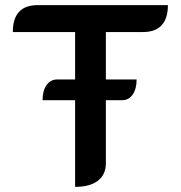

<svg xmlns="http://www.w3.org/2000/svg" viewBox="-20 -720 705 749"><path d="M635 -700Q635 -648 610.5 -621.5Q586 -595 538 -595H393V-410H513Q513 -373 497.5 -351Q482 -329 456 -329H393V-83Q393 -39 362 -15Q331 9 273 9V-329H146Q146 -366 161.5 -388Q177 -410 203 -410H273V-595H30Q30 -700 127 -700Z"/></svg>

Font: K2D SemiBold
Style: Regular
Weight: 600
Designer: Katatrad Aksorn Co.,Ltd.
Foundry: Cadson Demak Co.,Ltd.
Version: Version 1.000; ttfautohint (v1.6)